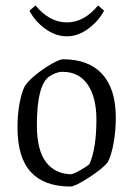

<svg xmlns="http://www.w3.org/2000/svg" viewBox="-20 -674 488 703"><path d="M44 -208Q44 -254 51.5 -295Q59 -336 71 -359Q84 -379 113 -402Q142 -425 170.5 -441Q199 -457 210 -457Q305 -457 354.5 -402.5Q404 -348 404 -244Q404 -195 396 -150.5Q388 -106 375 -81Q358 -58 306.5 -24.5Q255 9 238 9Q142 9 93 -44Q44 -97 44 -208ZM308 -74Q333 -132 333 -236Q333 -318 301 -364.5Q269 -411 209 -411Q185 -411 159 -393Q115 -360 115 -216Q115 -124 148.5 -80.5Q182 -37 240 -36Q250 -37 276 -52Q302 -67 308 -74ZM88 -635 110 -654Q161 -592 225 -592Q288 -592 339 -654L361 -635Q342 -598 304 -569.5Q266 -541 225 -541Q183 -541 144.5 -569.5Q106 -598 88 -635Z"/></svg>

Font: Grenze Light
Style: Regular
Weight: 300
Designer: Renata Polastri
Foundry: Omnibus-Type
Version: Version 1.002; ttfautohint (v1.8)